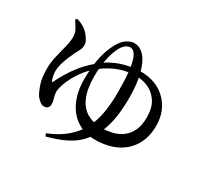

<svg xmlns="http://www.w3.org/2000/svg" viewBox="-169 -988 1338 1277"><g transform="rotate(30 500.0 -350.0)"><path d="M309 47Q393 13 447 -33Q501 -79 532 -137.5Q563 -196 575.5 -268.5Q588 -341 588 -429Q588 -517 582 -575.5Q576 -634 565.5 -667.5Q555 -701 540.5 -715Q526 -729 510 -729Q493 -729 473.5 -714Q454 -699 438 -664Q425 -636 416 -600Q407 -564 402.5 -524Q398 -484 398 -442Q398 -347 424 -286Q450 -225 498.5 -197Q547 -169 614 -169Q657 -169 697 -179.5Q737 -190 769 -214.5Q801 -239 819.5 -279.5Q838 -320 838 -380Q838 -453 809 -497.5Q780 -542 736 -562.5Q692 -583 644 -583Q575 -584 512.5 -561.5Q450 -539 389 -492Q353 -464 323.5 -427.5Q294 -391 273.5 -353.5Q253 -316 242 -283Q231 -250 231 -227Q231 -209 235 -195Q239 -181 242.5 -168.5Q246 -156 246 -138Q246 -122 236.5 -111.5Q227 -101 207 -101Q192 -101 179 -111Q166 -121 152 -136Q134 -160 117 -209Q100 -258 100 -327Q100 -377 111.5 -425.5Q123 -474 134.5 -518.5Q146 -563 146 -598Q146 -631 129 -658.5Q112 -686 99 -706L110 -716Q132 -710 150.5 -701Q169 -692 184 -679Q195 -670 208 -654Q221 -638 230 -621Q239 -604 238 -589Q239 -567 228.5 -547.5Q218 -528 207 -506Q196 -483 184.5 -455Q173 -427 165 -398.5Q157 -370 157 -344Q157 -322 162 -300Q167 -278 176 -267Q217 -354 272 -424.5Q327 -495 408 -552Q435 -571 473.5 -587.5Q512 -604 559 -614Q606 -624 657 -624Q711 -624 758.5 -606.5Q806 -589 842.5 -554.5Q879 -520 899.5 -472Q920 -424 920 -362Q920 -274 882 -210.5Q844 -147 775 -113Q706 -79 612 -79Q533 -79 474 -117Q415 -155 382.5 -225.5Q350 -296 350 -391Q350 -462 358 -517.5Q366 -573 380 -614.5Q394 -656 411 -686Q436 -730 465.5 -748.5Q495 -767 520 -767Q555 -767 583 -744Q611 -721 630.5 -677.5Q650 -634 661 -572.5Q672 -511 672 -433Q672 -377 666.5 -321.5Q661 -266 646 -214Q631 -162 604 -118Q576 -72 539.5 -38.5Q503 -5 449.5 20.5Q396 46 317 67Z"/></g></svg>

Font: Noto Serif SC ExtraLight SemiBold
Style: Regular
Weight: 600
Version: Version 2.002-H1;hotconv 1.1.0;makeotfexe 2.6.0